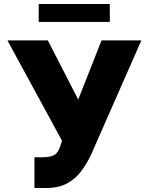

<svg xmlns="http://www.w3.org/2000/svg" viewBox="-20 -929 743 959"><path d="M152 9.9V-143.5H187.5Q234.4 -143.5 253.2 -155.9Q272 -168.3 282.7 -204.5L289.8 -225.9L17 -727.3H218.8L370.7 -431.8L487.2 -727.3H686.1L436.1 -159.1Q415.5 -114.3 387.1 -75.8Q358.7 -37.3 316.4 -13.7Q274.1 9.9 211.6 9.9ZM528.4 -909.1V-819.6H173.3V-909.1Z"/></svg>

Font: Inter UI Black
Style: Regular
Weight: 900
Designer: Rasmus Andersson
Foundry: rsms
Version: 3.2;8d6f07862